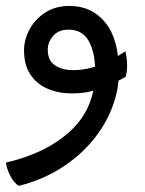

<svg xmlns="http://www.w3.org/2000/svg" viewBox="-42 -285 485 644"><path d="M21 338.4Q4.9 329.1 -7.8 304Q-20.5 278.8 -22 260.3Q114.7 229 196 152.6Q277.3 76.2 277.3 -45.4Q277.3 -108.4 255.9 -147Q234.4 -185.5 188 -185.5Q154.3 -185.5 136.2 -164.6Q118.2 -143.6 118.2 -118.2Q118.2 -82 142.3 -65.9Q166.5 -49.8 202.6 -49.8Q249 -49.8 293 -67.4Q336.9 -85 378.4 -112.8Q383.8 -91.3 384.3 -70.3Q384.8 -49.3 379.9 -27.8Q349.1 -9.3 301.8 9.5Q254.4 28.3 199.2 28.3Q154.8 28.3 118.4 12.9Q82 -2.4 60.3 -34.4Q38.6 -66.4 38.6 -116.2Q38.6 -151.9 56.9 -186Q75.2 -220.2 109.4 -242.7Q143.6 -265.1 191.4 -265.1Q266.1 -265.1 311.5 -209Q356.9 -152.8 356.9 -43.5Q356.9 17.1 333.7 76.9Q310.5 136.7 266.8 188.7Q223.1 240.7 161.1 279.8Q99.1 318.8 21 338.4Z"/></svg>

Font: Harmattan SemiBold
Style: Regular
Weight: 600
Designer: George W. Nuss III and SIL International
Foundry: SIL International
Version: Version 4.000